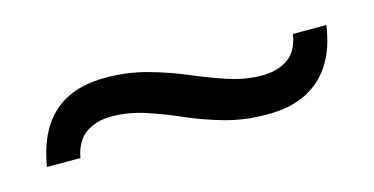

<svg xmlns="http://www.w3.org/2000/svg" viewBox="-31 -510 594 305"><g transform="rotate(-15 265.5 -357.5)"><path d="M382 -296Q420 -296 446 -309Q472 -322 488 -347Q504 -372 509 -409H454Q450 -382 433 -370Q416 -358 390 -358Q363 -358 335.5 -367Q308 -376 278.5 -388.5Q249 -401 216.5 -410Q184 -419 148 -419Q111 -419 85 -406Q59 -393 43.5 -368Q28 -343 22 -306H77Q82 -333 99 -345Q116 -357 141 -357Q169 -357 196.5 -348Q224 -339 252.5 -326.5Q281 -314 313 -305Q345 -296 382 -296Z"/></g></svg>

Font: Instrument Sans
Style: Regular
Weight: 400
Designer: Rodrigo Fuenzalida
Foundry: fragTYPE
Version: Version 1.000;gftools[0.9.28]